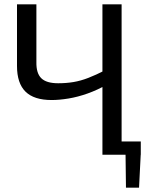

<svg xmlns="http://www.w3.org/2000/svg" viewBox="-20 -710 686 881"><path d="M217 -251Q136 -251 97 -289.5Q58 -328 58 -407V-690H147V-425Q146 -374 169.5 -351Q193 -328 247 -328Q284 -328 317 -333.5Q350 -339 385 -352.5Q420 -366 463 -388L471 -322Q427 -297 382 -281Q337 -265 294.5 -258Q252 -251 217 -251ZM558 151 556 -7H626L618 151ZM456 0V-61H626V0ZM450 0V-690H538V0Z"/></svg>

Font: Exo 2
Style: Regular
Weight: 400
Designer: Natanael Gama
Foundry: Natanael Gama
Version: Version 2.010